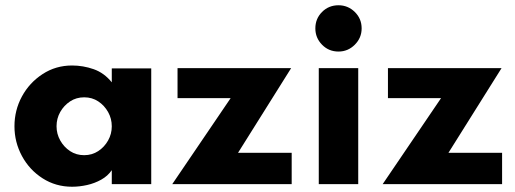

<svg xmlns="http://www.w3.org/2000/svg" viewBox="-20 -700 1959 730"><path d="M254 10Q192 10 142 -22Q92 -54 63.5 -106.7Q35 -159.5 35 -219.7Q35 -281 63.4 -333.3Q91.8 -385.6 141.9 -418.3Q192 -451 254 -451Q296 -451 336 -437Q376 -423 405 -387V-440H555V0H405V-53Q390 -31 365 -17Q340 -3 311 3.5Q282 10 254 10ZM299.9 -110Q330 -110 353.5 -125.5Q377 -141 391 -165.9Q405 -190.9 405 -219.6Q405 -249 391 -274Q377 -299 353.6 -314.5Q330.2 -330 300.1 -330Q270 -330 246.5 -314.5Q223 -299 209 -274.2Q195 -249.5 195 -219.9Q195 -191 209 -166Q223 -141 246.4 -125.5Q269.8 -110 299.9 -110Z M635 0 857 -327H655V-441H1087L885 -119H1089V0Z M1192 0V-441H1342V0ZM1267 -504Q1229.8 -504 1204.4 -530Q1179 -556 1179 -592Q1179 -629 1204.4 -654.5Q1229.8 -680 1267 -680Q1303 -680 1329 -654.5Q1355 -629 1355 -592Q1355 -556 1329 -530Q1303 -504 1267 -504Z M1435 0 1657 -327H1455V-441H1887L1685 -119H1889V0Z"/></svg>

Font: Teachers
Style: Regular
Weight: 400
Designer: Alfredo Marco Pradil, Chank Diesel
Version: Version 1.001